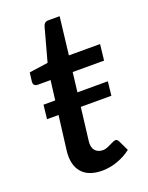

<svg xmlns="http://www.w3.org/2000/svg" viewBox="-131 -739 630 816"><g transform="rotate(-20 184.5 -331.5)"><path d="M42 -278 49 -341H340L333 -278ZM189 8Q126 8 96.5 -27Q67 -62 75 -126L113 -429H55Q46 -429 40.5 -434Q35 -439 36 -450L41 -490L126 -502L167 -652Q172 -671 191 -671H242L222 -501H363L355 -429H213L177 -132Q173 -103 185.5 -88Q198 -73 221 -73Q232 -73 244.5 -78.5Q257 -84 268 -89.5Q279 -95 284 -95Q292 -95 297 -86L320 -38Q293 -17 258.5 -4.5Q224 8 189 8Z"/></g></svg>

Font: Aleo Medium
Style: Italic
Weight: 500
Italic angle: -7°
Designer: Alessio Laiso
Foundry: Alessio Laiso
Version: Version 2.001;gftools[0.9.29]